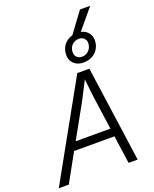

<svg xmlns="http://www.w3.org/2000/svg" viewBox="-215 -1208 1058 1315"><g transform="rotate(-20 314.5 -550.5)"><path d="M456 -698 554 0H488L459 -204H165L52 0H-21L368 -698ZM451 -263 416 -513 402 -640 337 -513 198 -263ZM425 -953 534 -1101H609L487 -955Q519 -948 538.5 -925Q558 -902 558 -870Q558 -835 542 -808Q526 -781 498 -766Q470 -751 434 -751Q407 -751 385 -762Q363 -773 351 -793Q339 -813 339 -839Q339 -882 362.5 -912.5Q386 -943 425 -953ZM437 -792Q468 -792 488.5 -813.5Q509 -835 509 -867Q509 -888 494.5 -901.5Q480 -915 458 -915Q427 -915 407 -894.5Q387 -874 387 -842Q387 -820 401 -806Q415 -792 437 -792Z"/></g></svg>

Font: Azeret Mono Light
Style: Italic
Weight: 300
Italic angle: -12°
Designer: Martin Vácha
Foundry: Displaay
Version: Version 1.000; Glyphs 3.0.3, build 3074